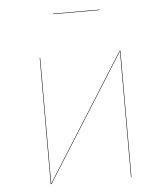

<svg xmlns="http://www.w3.org/2000/svg" viewBox="-51 -737 681 782"><g transform="rotate(-5 290.0 -345.5)"><path d="M455 0H453V-394V-515L128 0H125V-517H127V-121V-2L452 -517H455ZM195 -689V-691H385V-689Z"/></g></svg>

Font: FiraGO Two
Style: Regular
Weight: 100
Designer: bBox Type
Foundry: bBox Type GmbH
Version: Version 1.001